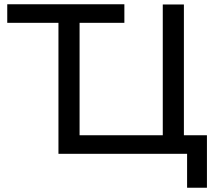

<svg xmlns="http://www.w3.org/2000/svg" viewBox="-20 -720 1014 900"><path d="M950 -86V160H857V1H254V-613H14V-700H563V-613H353V-86H743V-699H842V-86Z"/></svg>

Font: Montserrat Alternates Medium
Style: Regular
Weight: 500
Designer: Julieta Ulanovsky
Foundry: Julieta Ulanovsky
Version: Version 7.200